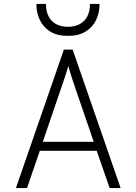

<svg xmlns="http://www.w3.org/2000/svg" viewBox="-20 -951 690 971"><path d="M60.5 0 303 -700H347.5L590 0H534.5L469 -188.5H181.5L116.5 0ZM196.5 -234H454L356 -519.5Q353 -527.5 347 -546.2Q341 -565 334.8 -584.8Q328.5 -604.5 325.5 -617.5Q322 -604.5 315.8 -584.8Q309.5 -565 303.2 -546.2Q297 -527.5 294 -519.5ZM323.5 -769.5Q269.5 -769.5 234.2 -791.2Q199 -813 181.5 -849.8Q164 -886.5 164 -931H212.5Q212.5 -893 226.2 -867.2Q240 -841.5 264.8 -828.5Q289.5 -815.5 323.5 -815.5Q357 -815.5 382 -828.5Q407 -841.5 421 -867.2Q435 -893 435 -931H483.5Q483.5 -886.5 466 -849.8Q448.5 -813 412.8 -791.2Q377 -769.5 323.5 -769.5Z"/></svg>

Font: Overpass ExtraLight
Style: Regular
Weight: 250
Designer: Delve Withrington, Dave Bailey, Thomas Jockin
Foundry: Delve Fonts LLC
Version: Version 4.000